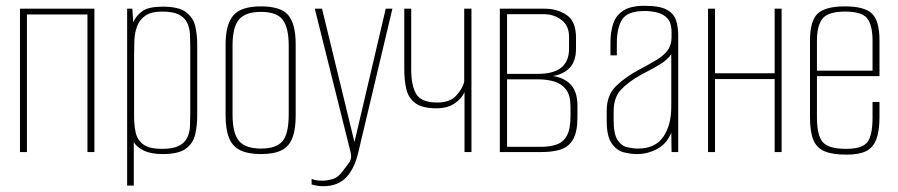

<svg xmlns="http://www.w3.org/2000/svg" viewBox="-20 -525 3101 663"><path d="M49 0V-495H306V0H282V-475H73V0Z M419 116V-495H437L440 -448Q450 -471 471.5 -486.5Q493 -502 542 -502Q598 -502 623 -482.5Q648 -463 654.5 -433.5Q661 -404 661 -372V-125Q661 -93 654.5 -62.5Q648 -32 623 -12.5Q598 7 542 7Q502 7 477.5 -4.5Q453 -16 442 -34V116ZM540 -11Q578 -11 598 -21.5Q618 -32 626.5 -49.5Q635 -67 636 -88.5Q637 -110 637 -132V-363Q637 -385 636 -406.5Q635 -428 626.5 -446Q618 -464 598 -474.5Q578 -485 540 -485Q502 -485 482 -471Q462 -457 453.5 -434.5Q445 -412 444 -385.5Q443 -359 443 -335V-123Q443 -93 448.5 -67.5Q454 -42 474.5 -26.5Q495 -11 540 -11Z M881 7Q837 7 810 -6Q783 -19 771 -48.5Q759 -78 759 -125V-372Q759 -440 785.5 -471.5Q812 -503 881 -503Q950 -503 975.5 -472.5Q1001 -442 1001 -372V-125Q1001 -79 990 -49.5Q979 -20 953 -6.5Q927 7 881 7ZM881 -12Q934 -12 955.5 -37.5Q977 -63 977 -130V-367Q977 -429 956.5 -456.5Q936 -484 881 -484Q828 -484 805.5 -458Q783 -432 783 -367V-130Q783 -64 805.5 -38Q828 -12 881 -12Z M1096 118Q1080 118 1071 115.5Q1062 113 1056 112V93Q1058 94 1067.5 96.5Q1077 99 1092 99Q1108 99 1128 93.5Q1148 88 1165 64Q1173 53 1184.5 38Q1196 23 1191 2L1067 -495H1092L1205 -30H1203L1312 -495H1335L1218 -2Q1205 56 1176 87Q1147 118 1096 118Z M1584 0V-207Q1575 -185 1550 -168Q1525 -151 1487 -151Q1438 -151 1414 -169Q1390 -187 1383 -217.5Q1376 -248 1376 -286V-495H1400V-284Q1400 -229 1417.5 -200Q1435 -171 1490 -171Q1534 -171 1555.5 -195Q1577 -219 1583 -242V-495H1608V0Z M1706 0V-495H1860Q1905 -495 1937 -473Q1969 -451 1969 -395V-357Q1969 -307 1940 -284Q1911 -261 1868 -261V-264Q1914 -264 1944 -239.5Q1974 -215 1974 -159V-121Q1974 -69 1958.5 -43Q1943 -17 1915.5 -8.5Q1888 0 1851 0ZM1731 -18H1847Q1879 -18 1902 -26Q1925 -34 1937.5 -56.5Q1950 -79 1950 -124V-157Q1950 -196 1934.5 -216Q1919 -236 1894 -243.5Q1869 -251 1839 -251H1731ZM1731 -270H1838Q1891 -270 1918 -291.5Q1945 -313 1945 -357V-398Q1945 -436 1919 -456Q1893 -476 1858 -476H1731Z M2179 7Q2158 7 2134 1Q2110 -5 2092.5 -29.5Q2075 -54 2075 -108V-143Q2075 -196 2107 -227.5Q2139 -259 2188 -285Q2224 -304 2248.5 -319Q2273 -334 2286 -352Q2299 -370 2299 -397V-414Q2299 -445 2285.5 -460.5Q2272 -476 2250.5 -481.5Q2229 -487 2206 -487Q2147 -487 2128.5 -458Q2110 -429 2110 -376V-334H2088V-378Q2088 -415 2097.5 -443.5Q2107 -472 2132.5 -488.5Q2158 -505 2206 -505Q2259 -505 2283.5 -491Q2308 -477 2315 -453.5Q2322 -430 2322 -403V0H2299L2298 -67Q2283 -29 2250 -11Q2217 7 2179 7ZM2183 -12Q2242 -12 2270 -52Q2298 -92 2298 -157V-338Q2284 -317 2254.5 -300Q2225 -283 2194 -267Q2149 -242 2124 -215Q2099 -188 2099 -140V-110Q2099 -62 2112.5 -41.5Q2126 -21 2146 -16.5Q2166 -12 2183 -12Z M2425 0V-495H2449V-272H2655V-495H2679V0H2655V-252H2449V0Z M2904 9Q2855 9 2827.5 -2.5Q2800 -14 2788.5 -42Q2777 -70 2777 -121V-385Q2777 -453 2803.5 -478Q2830 -503 2898 -503Q2965 -503 2991 -478Q3017 -453 3017 -385V-262H2801V-119Q2801 -59 2820.5 -35Q2840 -11 2902 -11Q2957 -11 2975 -34Q2993 -57 2993 -119V-173H3017V-122Q3017 -73 3006 -44Q2995 -15 2970.5 -3Q2946 9 2904 9ZM2801 -281H2993V-384Q2993 -437 2975 -461Q2957 -485 2898 -485Q2840 -485 2820.5 -461Q2801 -437 2801 -384Z"/></svg>

Font: Alumni Sans Thin
Style: Regular
Weight: 100
Designer: Robert E. Leuschke
Foundry: Robert E. Leuschke
Version: Version 1.018